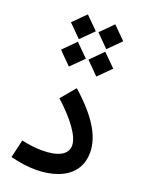

<svg xmlns="http://www.w3.org/2000/svg" viewBox="-174 -1036 848 1122"><g transform="rotate(20 249.5 -475.0)"><path d="M341.3 -799.8 418.9 -877 341.3 -954.1 264.6 -877ZM170.9 -799.8 248.5 -877 170.9 -954.1 93.8 -877ZM170.9 -629.4 248.5 -706.5 170.9 -783.7 93.8 -706.5ZM341.3 -629.4 418.9 -706.5 341.3 -783.7 264.6 -706.5ZM459.5 -199.2C459.5 -301.3 393.1 -406.7 257.8 -526.4L182.1 -436.5C232.4 -391.6 272.5 -348.1 302.2 -306.6C332 -264.6 346.7 -229.5 346.7 -201.7C346.7 -145 288.6 -115.2 190.9 -115.2C152.3 -115.2 111.3 -120.1 63 -130.4L36.6 -18.1C92.8 -3.9 145.5 3.4 193.8 3.4C243.7 3.4 288.6 -3.9 328.6 -18.6C408.7 -47.9 459.5 -107.9 459.5 -199.2Z"/></g></svg>

Font: Estedad SemiBold
Style: Regular
Weight: 600
Designer: Amin Abedi
Version: Version 7.3